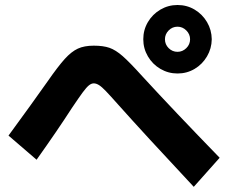

<svg xmlns="http://www.w3.org/2000/svg" viewBox="-20 -763 904 761"><path d="M547.9 -607.4Q547.9 -644.5 566.2 -675.5Q584.5 -706.5 615.7 -724.9Q647 -743.2 683.6 -743.2Q720.7 -743.2 751.5 -724.9Q782.2 -706.5 800.5 -675.5Q818.8 -644.5 819.3 -607.4Q818.8 -570.8 800.5 -539.6Q782.2 -508.3 751.5 -490Q720.7 -471.7 683.6 -471.7Q647 -471.7 615.7 -490Q584.5 -508.3 566.2 -539.6Q547.9 -570.8 547.9 -607.4ZM733.4 -607.4Q733.4 -627.4 718.5 -642.3Q703.6 -657.2 683.6 -657.2Q663.1 -657.2 648.4 -642.3Q633.8 -627.4 633.8 -607.4Q633.8 -586.9 648.4 -572.3Q663.1 -557.6 683.6 -557.6Q703.6 -557.6 718.5 -572.3Q733.4 -586.9 733.4 -607.4ZM448.2 -348.6Q416.5 -384.3 399.9 -401.6Q383.3 -418.9 372.3 -425.8Q361.3 -432.6 351.6 -432.6Q342.3 -432.6 332.5 -424.8Q322.8 -417 308.1 -397.2Q293.5 -377.4 265.6 -335.9Q207 -245.1 125 -129.9L13.7 -225.6Q107.4 -353.5 168 -439.5Q210.4 -500.5 236.8 -529.5Q263.2 -558.6 288.6 -570.3Q314 -582 351.6 -582Q389.2 -582 413.8 -573.5Q438.5 -564.9 466.3 -540.5Q494.1 -516.1 543.9 -460.9Q669.9 -323.7 850.6 -137.7L748 -22.5Q550.8 -233.4 448.2 -348.6Z"/></svg>

Font: Pretendard GOV ExtraBold
Style: Regular
Weight: 800
Designer: Base glyphs from Inter by Rasmus Andersson; Hangeul glyphs from Noto Sans CJK(Source Han Sans) by Jang Soo-young and Kan
Foundry: Kil Hyung-jin
Version: Version 1.309